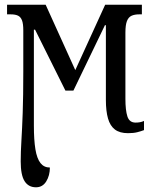

<svg xmlns="http://www.w3.org/2000/svg" viewBox="-20 -556 652 816"><path d="M133 240Q101 240 84.5 214Q68 188 68 130Q68 90 71 41.5Q74 -7 76.5 -77Q79 -147 79 -252V-427Q79 -455 73.5 -469.5Q68 -484 56.5 -489.5Q45 -495 25 -495H10V-536H174L300 -258L427 -536H583V-495H572Q552 -495 539 -489Q526 -483 519.5 -466.5Q513 -450 513 -417V-136Q513 -87 521.5 -61Q530 -35 556 -35Q566 -35 574.5 -36.5Q583 -38 592 -42V-3Q579 2 563 6Q547 10 524 10Q489 10 468.5 -5.5Q448 -21 439 -52.5Q430 -84 430 -131V-449H426L292 -171H258L129 -430H124V-22Q124 39 130.5 78.5Q137 118 152 137Q167 156 192 156Q192 190 176.5 215Q161 240 133 240Z"/></svg>

Font: Noto Serif ExtraCondensed
Style: Regular
Weight: 400
Width: 2
Designer: Monotype Design Team
Foundry: Monotype Imaging Inc.
Version: Version 2.013